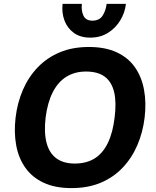

<svg xmlns="http://www.w3.org/2000/svg" viewBox="-20 -954 798 985"><path d="M347 11Q263 11 204 -16.5Q145 -44 110 -93.5Q75 -143 63 -209Q51 -275 60 -351Q69 -427 97.5 -493Q126 -559 173.5 -608.5Q221 -658 286.5 -685.5Q352 -713 436 -713Q520 -713 579 -685.5Q638 -658 672.5 -608.5Q707 -559 719 -493Q731 -427 722 -351Q713 -275 684.5 -209Q656 -143 609 -93.5Q562 -44 496.5 -16.5Q431 11 347 11ZM363 -115Q424 -115 466 -141.5Q508 -168 533.5 -221Q559 -274 568 -351Q578 -429 565.5 -481.5Q553 -534 517.5 -560.5Q482 -587 421 -587Q364 -587 321 -560.5Q278 -534 251 -481.5Q224 -429 214 -351Q205 -274 219 -221Q233 -168 269.5 -141.5Q306 -115 363 -115ZM443 -761Q392 -761 358.5 -785.5Q325 -810 310.5 -849.5Q296 -889 301 -934H400Q396 -900 408 -874Q420 -848 454 -848Q490 -848 506.5 -874Q523 -900 527 -934H626Q621 -889 597 -849.5Q573 -810 534 -785.5Q495 -761 443 -761Z"/></svg>

Font: Inclusive Sans
Style: Italic
Weight: 400
Italic angle: -7°
Designer: Olivia King
Foundry: Olivia King
Version: Version 2.004